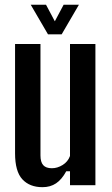

<svg xmlns="http://www.w3.org/2000/svg" viewBox="-20 -787 474 816"><path d="M160.5 8.5Q106 8.5 75 -25Q44 -58.5 44 -135.5V-600H152V-126.5Q152 -98 163.8 -85Q175.5 -72 200.5 -72Q224 -72 246.2 -85.8Q268.5 -99.5 277.5 -124V-600H385.5V0H277.5V-59H261.5Q242.5 -24 218.2 -7.8Q194 8.5 160.5 8.5ZM184 -641 110.5 -767H175.5L213 -696.5L250.5 -767H315.5L242 -641Z"/></svg>

Font: Big Shoulders Display Thin
Style: Bold
Weight: 700
Version: Version 2.002